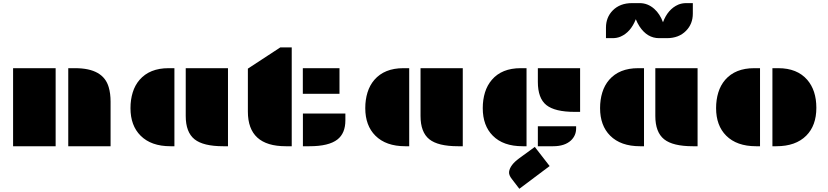

<svg xmlns="http://www.w3.org/2000/svg" viewBox="-20 -933 5283 1225"><path d="M415.5 -498H459.5Q639.2 -498 673.8 -376Q685.5 -336.4 685.5 -284.7V0H415.5ZM63.5 -498H335V0H63.5Z M1165 -498H1434.6V0H1403.8Q1276.9 0 1221.2 -44.4Q1165 -89.4 1165 -192.9ZM812.5 -243.2Q812.5 -296.9 826.7 -343Q840.8 -389.2 870.6 -423.8Q935.1 -498 1055.2 -498H1092.8V0H1067.4Q944.3 0 877 -67.4Q812.5 -131.8 812.5 -243.2Z M1803.2 0Q1561.5 0 1561.5 -220.7V-495.1L1768.1 -630.4H1841.3V0ZM1912.1 -498H2146V-334.5H1912.1ZM1912.6 -208.5H2183.6V-165.5Q2183.6 -82.5 2132.8 -43Q2077.6 0 1954.6 0H1912.6Z M2663.1 -498H2932.6V0H2901.9Q2774.9 0 2719.2 -44.4Q2663.1 -89.4 2663.1 -192.9ZM2310.5 -243.2Q2310.5 -296.9 2324.7 -343Q2338.9 -389.2 2368.7 -423.8Q2433.1 -498 2553.2 -498H2590.8V0H2565.4Q2442.4 0 2375 -67.4Q2310.5 -131.8 2310.5 -243.2Z M3411.6 -498H3681.2V-219.2H3646.5Q3520.5 -219.2 3465.8 -262.7Q3411.6 -306.2 3411.6 -410.6ZM3060.1 -243.2Q3060.1 -296.9 3074.2 -343Q3088.4 -389.2 3118.2 -423.8Q3181.6 -498 3301.8 -498H3339.4V0H3314Q3190.4 0 3124 -67.4Q3060.1 -131.3 3060.1 -243.2ZM3411.6 -127.4H3655.8V-113.8Q3655.8 -68.4 3623 -37.1Q3583 0 3509.3 0H3411.6ZM3245.6 209Q3225.6 183.6 3228 163.1Q3233.9 119.6 3292.5 77.1L3392.1 4.4L3486.8 126.5L3293.5 271.5Z M4161.1 -498H4430.7V0H4399.9Q4272.9 0 4217.3 -44.4Q4161.1 -89.4 4161.1 -192.9ZM3808.6 -243.2Q3808.6 -296.9 3822.8 -343Q3836.9 -389.2 3866.7 -423.8Q3931.2 -498 4051.3 -498H4088.9V0H4063.5Q3940.4 0 3873 -67.4Q3808.6 -131.8 3808.6 -243.2ZM3846.2 -756.3Q3846.2 -822.3 3889.2 -866.2Q3935.5 -913.1 4012.2 -913.1H4061.5Q4113.3 -913.1 4154.8 -876Q4190.4 -844.2 4210 -791Q4240.7 -874 4307.1 -903.3Q4330.6 -913.1 4358.4 -913.1H4400.4V-846.2Q4400.4 -780.3 4356.9 -736.3Q4311 -689.5 4234.4 -689.5H4185.5Q4109.4 -689.5 4060.1 -764.6Q4045.9 -786.6 4036.6 -810.5Q4004.4 -727.5 3939 -699.2Q3916 -689.5 3888.2 -689.5H3846.2Z M4908.2 -498H4945.8Q5065.9 -498 5130.4 -423.8Q5188.5 -356.4 5188.5 -245.1Q5188.5 -131.8 5124 -67.4Q5056.6 0 4933.6 0H4908.2ZM4548.8 -243.2Q4548.8 -296.9 4563 -343Q4577.1 -389.2 4606.9 -423.8Q4671.4 -498 4791.5 -498H4829.1V0H4803.7Q4680.7 0 4613.3 -67.4Q4548.8 -131.8 4548.8 -243.2Z"/></svg>

Font: Plaster
Style: Regular
Weight: 400
Designer: Eben Sorkin
Foundry: Eben Sorkin
Version: Version 1.007